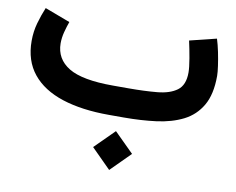

<svg xmlns="http://www.w3.org/2000/svg" viewBox="-72 -499 1012 825"><g transform="rotate(10 434.0 -86.0)"><path d="M367.7 147.9 452.6 63.5 537.6 147.9 452.6 232.9ZM476.1 0H410.2Q292 0 206.3 -27.8Q120.6 -55.7 74.5 -112.5Q28.3 -169.4 28.3 -255.9Q28.3 -296.4 38.8 -333.7Q49.3 -371.1 63.5 -404.8L173.8 -363.3Q166 -341.8 159.4 -316.7Q152.8 -291.5 152.8 -266.6Q153.3 -198.7 212.4 -162.8Q271.5 -127 405.3 -127H472.7Q543 -127 597.9 -132.1Q652.8 -137.2 684.3 -160.4Q715.8 -183.6 715.8 -238.3Q715.8 -259.8 709 -299.8Q702.1 -339.8 694.3 -374.5L811 -403.3Q818.8 -378.4 825.2 -347.7Q831.5 -316.9 835.4 -289.1Q839.4 -261.2 839.4 -245.6Q839.4 -165 811 -116.2Q782.7 -67.4 732.7 -42.2Q682.6 -17.1 616.7 -8.5Q550.8 0 476.1 0Z"/></g></svg>

Font: Vazir FD-WOL
Style: Bold-FD-WOL
Weight: 700
Designer: Saber Rastikerdar
Foundry: Saber Rastikerdar
Version: Version 30.1.0